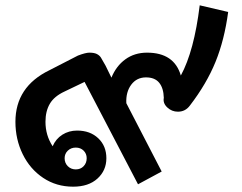

<svg xmlns="http://www.w3.org/2000/svg" viewBox="-20 -693 910 722"><path d="M38 -235Q38 -367 166 -429L273 -484Q302 -495 316 -495Q334 -495 344 -490Q354 -485 359.5 -476.5Q365 -468 377 -446L399 -401Q417 -445 451.5 -470Q486 -495 533 -495Q635 -495 660 -409Q710 -501 731 -673L838 -648Q824 -543 790.5 -460.5Q757 -378 694 -296Q677 -273 649 -273Q626 -273 609 -289Q592 -305 596 -325Q595 -362 578.5 -382Q562 -402 529 -402Q494 -402 473.5 -374.5Q453 -347 455 -305L588 -48L499 0L298 -385L223 -349Q184 -331 167.5 -303Q151 -275 151 -235Q151 -184 178 -143Q190 -171 214.5 -186.5Q239 -202 270 -202Q319 -202 349.5 -173Q380 -144 380 -98Q380 -52 346.5 -21.5Q313 9 255 9Q192 9 142.5 -24Q93 -57 65.5 -113Q38 -169 38 -235ZM306 -98Q306 -115 294.5 -126.5Q283 -138 265 -138Q247 -138 235 -126.5Q223 -115 223 -98Q223 -80 235 -68Q247 -56 265 -56Q283 -56 294.5 -68Q306 -80 306 -98Z"/></svg>

Font: Niramit SemiBold
Style: Regular
Weight: 600
Designer: Katatrad Aksorn Co.,Ltd.
Foundry: Cadson Demak Co.,Ltd.
Version: Version 1.001; ttfautohint (v1.6)